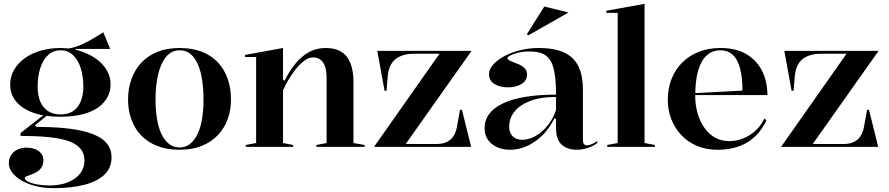

<svg xmlns="http://www.w3.org/2000/svg" viewBox="-20 -765 4628 1000"><path d="M260 215Q208 215 165 204Q122 193 91 174.5Q60 156 43 133Q26 110 26 86Q26 61 38 42.5Q50 24 71 14Q92 4 117 4Q158 4 182 22Q206 40 206 69Q206 92 196.5 106.5Q187 121 172.5 130Q158 139 143 144Q128 149 118.5 153Q109 157 109 163Q109 172 126.5 181Q144 190 173.5 195.5Q203 201 237 201Q292 201 333.5 184.5Q375 168 397.5 138.5Q420 109 420 71Q420 37 401.5 12.5Q383 -12 344 -27.5Q305 -43 241 -50Q177 -57 87 -57V-72L216 -173L227 -165L163 -113L169 -104Q249 -104 312.5 -98Q376 -92 423 -79.5Q470 -67 500.5 -48.5Q531 -30 546 -4Q561 22 561 54Q561 109 524 144.5Q487 180 419.5 197.5Q352 215 260 215ZM292 -157Q239 -157 192 -167Q145 -177 109.5 -198Q74 -219 53.5 -250.5Q33 -282 33 -324Q33 -366 53 -401Q73 -436 108.5 -461.5Q144 -487 191.5 -501Q239 -515 295 -515Q344 -515 390.5 -501.5Q437 -488 474.5 -463Q512 -438 534 -403Q556 -368 556 -324Q556 -291 540.5 -260.5Q525 -230 493 -206.5Q461 -183 411 -170Q361 -157 292 -157ZM295 -169Q334 -169 360 -186Q386 -203 400 -235.5Q414 -268 414 -313Q414 -365 401 -408Q388 -451 361.5 -477Q335 -503 295 -503Q256 -503 229 -477Q202 -451 189 -408Q176 -365 176 -313Q176 -269 189.5 -236.5Q203 -204 230 -186.5Q257 -169 295 -169ZM374 -493 315 -510Q337 -511 361 -517.5Q385 -524 408 -534.5Q431 -545 451.5 -556.5Q472 -568 489 -578.5Q506 -589 518 -597L554 -510H374Z M915 -515Q980 -515 1030 -496Q1080 -477 1114 -441Q1148 -405 1165.5 -355.5Q1183 -306 1183 -246Q1183 -191 1165.5 -143.5Q1148 -96 1114 -60.5Q1080 -25 1030.5 -5Q981 15 915 15Q849 15 798.5 -5Q748 -25 714.5 -60.5Q681 -96 664 -143.5Q647 -191 647 -246Q647 -306 665.5 -355.5Q684 -405 718.5 -441Q753 -477 803 -496Q853 -515 915 -515ZM916 -503Q873 -503 845 -469Q817 -435 803.5 -377Q790 -319 790 -246Q790 -195 797 -149.5Q804 -104 819.5 -70Q835 -36 859 -16.5Q883 3 915 3Q947 3 970.5 -16Q994 -35 1010 -69.5Q1026 -104 1033 -149Q1040 -194 1040 -246Q1040 -300 1033 -347Q1026 -394 1011 -429Q996 -464 972.5 -483.5Q949 -503 916 -503Z M1879 -10V0H1628V-10L1681 -20V-359Q1681 -412 1663 -439Q1645 -466 1611 -466Q1588 -466 1564.5 -448.5Q1541 -431 1519.5 -403.5Q1498 -376 1481 -347Q1464 -318 1454 -294V-20L1507 -10V0H1260V-10L1314 -20V-468H1256V-479L1454 -515V-351L1462 -344Q1487 -395 1518.5 -433.5Q1550 -472 1589 -493.5Q1628 -515 1675 -515Q1716 -515 1744 -502.5Q1772 -490 1788.5 -466.5Q1805 -443 1813 -410.5Q1821 -378 1821 -339V-20Z M1928 0 2269 -485H2135Q2078 -485 2042.5 -459Q2007 -433 2000 -373L1993 -292H1983L1945 -500H2436L2093 -15H2256Q2298 -15 2326 -38Q2354 -61 2362 -116L2376 -193H2386L2434 0Z M2787 -515Q2847 -515 2890.5 -502Q2934 -489 2962 -462Q2990 -435 3003 -394Q3016 -353 3016 -298V-34Q3016 -22 3021.5 -15Q3027 -8 3037 -8Q3047 -8 3061.5 -14Q3076 -20 3091 -30V-20Q3078 -10 3060.5 -2Q3043 6 3023.5 10.5Q3004 15 2985 15Q2935 15 2905.5 -11.5Q2876 -38 2876 -98Q2876 -114 2876 -121.5Q2876 -129 2876 -133.5Q2876 -138 2876 -144L2868 -150Q2849 -111 2823.5 -80.5Q2798 -50 2767 -28.5Q2736 -7 2703 4Q2670 15 2637 15Q2600 15 2570 2Q2540 -11 2522 -36Q2504 -61 2504 -97Q2504 -181 2599.5 -226.5Q2695 -272 2876 -272Q2876 -357 2864 -406Q2852 -455 2822.5 -476Q2793 -497 2738 -497Q2705 -497 2679 -490.5Q2653 -484 2638 -476Q2623 -468 2623 -461Q2623 -456 2634 -450Q2645 -444 2672 -434Q2725 -415 2725 -377Q2725 -345 2696 -327.5Q2667 -310 2625 -310Q2584 -310 2555.5 -327.5Q2527 -345 2527 -379Q2527 -404 2548 -428Q2569 -452 2605.5 -472Q2642 -492 2689 -503.5Q2736 -515 2787 -515ZM2876 -260Q2792 -260 2738 -238Q2684 -216 2658 -181.5Q2632 -147 2632 -107Q2632 -83 2641 -67.5Q2650 -52 2665 -44.5Q2680 -37 2700 -37Q2722 -37 2746.5 -46Q2771 -55 2795 -74Q2819 -93 2840.5 -122Q2862 -151 2876 -192ZM2732 -581 2724 -587 2815 -731 2941 -700Z M3337 -20 3391 -10V0H3143V-10L3197 -20V-698H3138V-709L3337 -745Z M3732 -515Q3815 -515 3869 -482Q3923 -449 3950 -394Q3977 -339 3977 -270H3598V-280L3847 -293Q3847 -360 3835 -407Q3823 -454 3797.5 -478.5Q3772 -503 3731 -503Q3691 -503 3661.5 -477Q3632 -451 3616.5 -398.5Q3601 -346 3601 -264Q3601 -219 3612.5 -177.5Q3624 -136 3646.5 -102.5Q3669 -69 3702 -49.5Q3735 -30 3779 -30Q3806 -30 3833 -38Q3860 -46 3884 -61Q3908 -76 3928 -97.5Q3948 -119 3961 -148L3972 -138Q3949 -91 3919.5 -61Q3890 -31 3856 -14.5Q3822 2 3787 8.5Q3752 15 3718 15Q3656 15 3608 -6Q3560 -27 3526.5 -63.5Q3493 -100 3475.5 -146.5Q3458 -193 3458 -243Q3458 -306 3478.5 -356Q3499 -406 3535.5 -441.5Q3572 -477 3622 -496Q3672 -515 3732 -515Z M4048 0 4389 -485H4255Q4198 -485 4162.5 -459Q4127 -433 4120 -373L4113 -292H4103L4065 -500H4556L4213 -15H4376Q4418 -15 4446 -38Q4474 -61 4482 -116L4496 -193H4506L4554 0Z"/></svg>

Font: Kalnia Thin Medium
Style: Regular
Weight: 500
Version: Version 1.105